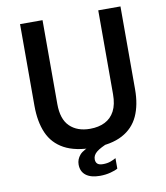

<svg xmlns="http://www.w3.org/2000/svg" viewBox="-95 -801 904 1047"><g transform="rotate(-10 357.0 -278.0)"><path d="M373.5 167.5Q323.5 167.5 296.2 146.5Q269 125.5 269 86.5Q269 58 289 34.5Q309 11 368 -8L454 -4Q402.5 16.5 381.5 33.8Q360.5 51 360.5 73.5Q360.5 90 370 98.8Q379.5 107.5 401 107.5Q424.5 107.5 442.5 101Q460.5 94.5 473 87V145Q460 153 432.5 160.2Q405 167.5 373.5 167.5ZM365 10Q265 10 203.8 -23.2Q142.5 -56.5 115 -119.2Q87.5 -182 87.5 -271V-723H212V-258.5Q212 -174.5 253.2 -134.5Q294.5 -94.5 365 -94.5Q412.5 -94.5 447.5 -112Q482.5 -129.5 501.5 -165.8Q520.5 -202 520.5 -258.5V-723H643.5V-264Q643.5 -178 615.5 -116.8Q587.5 -55.5 526.2 -22.8Q465 10 365 10Z"/></g></svg>

Font: Public Sans Thin SemiBold
Style: Regular
Weight: 600
Version: Version 2.001